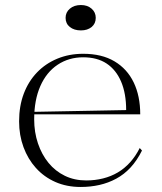

<svg xmlns="http://www.w3.org/2000/svg" viewBox="-20 -729 644 764"><path d="M311 -515Q385 -515 435.5 -485Q486 -455 512 -401Q538 -347 538 -274H116V-284L482 -291Q482 -357 462 -404Q442 -451 404.5 -476Q367 -501 311 -501Q254 -501 209.5 -471.5Q165 -442 140.5 -386.5Q116 -331 116 -254Q116 -203 131 -158.5Q146 -114 173 -81Q200 -48 238 -29.5Q276 -11 323 -11Q358 -11 390 -19Q422 -27 449 -43Q476 -59 498 -83.5Q520 -108 536 -140L545 -130Q525 -90 499.5 -62.5Q474 -35 442.5 -18Q411 -1 375.5 7Q340 15 301 15Q245 15 200 -5Q155 -25 123 -60.5Q91 -96 73.5 -143.5Q56 -191 56 -246Q56 -307 74.5 -356Q93 -405 127 -440.5Q161 -476 208 -495.5Q255 -515 311 -515ZM302 -709Q328 -709 344.5 -694.5Q361 -680 361 -658Q361 -635 344.5 -621.5Q328 -608 302 -608Q275 -608 258 -621.5Q241 -635 241 -658Q241 -680 258 -694.5Q275 -709 302 -709Z"/></svg>

Font: Kalnia Light
Style: Regular
Weight: 300
Designer: Frida Medrano
Foundry: Frida Medrano
Version: Version 1.105